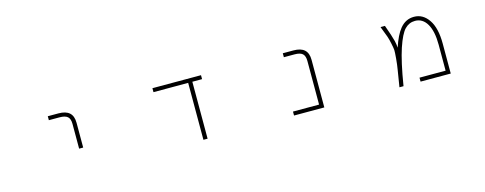

<svg xmlns="http://www.w3.org/2000/svg" viewBox="-26 -1068 4052 1603"><g transform="rotate(-15 2000.0 -266.5)"><path d="M476.6 -490.2H384.8V-524.4H476.6Q540 -524.4 571.3 -496.1Q602.5 -467.8 602.5 -409.2V-195.3H567.4V-409.2Q567.4 -453.1 546.4 -471.7Q525.4 -490.2 476.6 -490.2Z M1625 2H1588.9V-490.2H1289.1V-524.4H1709V-490.2H1625Z M2597.7 -409.2Q2597.7 -453.1 2577.1 -471.7Q2556.6 -490.2 2507.8 -490.2H2416V-524.4H2507.8Q2571.3 -524.4 2602.5 -496.1Q2633.8 -467.8 2633.8 -409.2V2H2372.1V-32.2H2597.7Z M3354.5 -321.3Q3387.7 -422.9 3429.7 -474.6Q3478.5 -535.2 3551.8 -535.2Q3628.9 -535.2 3677.7 -463.4Q3726.6 -391.6 3726.6 -256.8V2H3465.8V-32.2H3691.4V-256.8Q3691.4 -373 3654.3 -436.5Q3617.2 -500 3551.8 -500Q3500 -500 3462.9 -461.9Q3425.8 -423.8 3388.7 -313.5Q3351.6 -203.1 3318.4 2H3283.2Q3299.8 -103.5 3306.6 -142.6Q3313.5 -181.6 3318.4 -237.3Q3323.2 -293 3322.3 -309.6Q3321.3 -326.2 3312.5 -368.2Q3303.7 -410.2 3295.4 -433.1Q3287.1 -456.1 3260.7 -524.4H3298.8Q3334 -427.7 3345.7 -380.9Q3352.5 -352.5 3354.5 -321.3Z"/></g></svg>

Font: GenEi Gothic M ExtraLight
Style: Regular
Weight: 200
Designer: o_tamon (Modified); [Source Han Sans]
Ryoko NISHIZUKA  (kana & ideographs); Paul D. Hunt (Latin, Greek & Cyrillic); Wenl
Version: Version 1.1a;Original Version 1.004